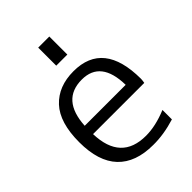

<svg xmlns="http://www.w3.org/2000/svg" viewBox="-216 -841 955 955"><g transform="rotate(-45 262.0 -363.5)"><path d="M228.5 -610.4V-737.3H306.6V-610.4ZM117.2 -240.2Q123 -47.9 297.9 -47.9Q366.2 -47.9 446.3 -81.1V-14.6Q364.3 10.7 291 9.8Q168 9.8 104 -57.6Q40 -125 40 -259.8Q40 -398.4 101.6 -464.4Q163.1 -530.3 269.5 -530.3Q479.5 -530.3 480.5 -266.6Q480.5 -257.8 477.5 -240.2ZM117.2 -298.8H405.3Q402.3 -471.7 269.5 -471.7Q127 -471.7 117.2 -298.8Z"/></g></svg>

Font: Mgen+ 1c regular
Style: Regular
Weight: 400
Designer: [Source Han Sans]
Ryoko NISHIZUKA  (kana & ideographs); Paul D. Hunt (Latin, Greek & Cyrillic); Wenlong ZHANG  (bopomofo
Version: Version 1.059.20150602